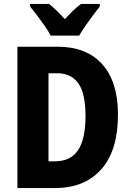

<svg xmlns="http://www.w3.org/2000/svg" viewBox="-20 -950 660 970"><path d="M576 -371Q576 -190 492 -95Q408 0 258 0H68V-714H271Q417 -714 496.5 -625.5Q576 -537 576 -371ZM412 -364Q412 -477 376 -528.5Q340 -580 268 -580H225V-135H257Q337 -135 374.5 -191.5Q412 -248 412 -364ZM236 -770Q226 -790 207 -817.5Q188 -845 167.5 -872Q147 -899 132 -917V-930H228Q247 -915 266.5 -896Q286 -877 308 -853Q330 -878 349.5 -896.5Q369 -915 389 -930H484V-917Q469 -898 449 -871.5Q429 -845 410.5 -818Q392 -791 380 -770Z"/></svg>

Font: Noto Sans Lao UI Cond ExtBd
Style: Regular
Weight: 800
Width: 3
Designer: Monotype Design Team
Foundry: Monotype Imaging Inc.
Version: Version 2.000; ttfautohint (v1.8.4.7-5d5b)